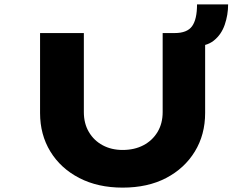

<svg xmlns="http://www.w3.org/2000/svg" viewBox="-20 -851 1121 877"><path d="M540 6Q427 6 342 -38Q257 -82 210 -159Q163 -236 163 -335V-700H363V-339Q363 -287 386 -248Q409 -209 449 -187.5Q489 -166 540 -166Q594 -166 635 -187.5Q676 -209 699.5 -248Q723 -287 723 -339V-700H778Q835 -700 857.5 -731.5Q880 -763 880 -831H1022Q1022 -783 1006.5 -738Q991 -693 956.5 -665.5Q922 -638 863 -640L917 -670V-335Q917 -236 870 -159Q823 -82 739 -38Q655 6 540 6Z"/></svg>

Font: Lexend Zetta ExtraBold
Style: Regular
Weight: 800
Designer: Bonnie Shaver-Troup, Thomas Jockin
Foundry: Lexend
Version: Version 1.007